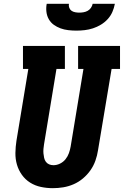

<svg xmlns="http://www.w3.org/2000/svg" viewBox="-20 -975 647 1003"><path d="M256 8Q224 8 193.5 1.5Q163 -5 137.5 -21Q112 -37 94.5 -61.5Q77 -86 68.5 -115Q60 -144 60.5 -176Q61 -208 66 -240L128 -615H100V-735H319V-615H275L210 -221Q208 -209 207 -197Q206 -185 207 -173.5Q208 -162 210.5 -150.5Q213 -139 219.5 -130Q226 -121 236.5 -116.5Q247 -112 259 -112Q277 -112 294 -120.5Q311 -129 322.5 -143.5Q334 -158 340 -175Q346 -192 349 -209L416 -615H388V-735H607V-615H563L492 -190Q488 -163 478.5 -136Q469 -109 452.5 -85.5Q436 -62 413.5 -43Q391 -24 364.5 -12.5Q338 -1 310.5 3.5Q283 8 256 8ZM379 -815Q358 -815 336.5 -817.5Q315 -820 296 -827Q277 -834 261 -845.5Q245 -857 235 -874.5Q225 -892 222.5 -913Q220 -934 224 -955H340Q338 -944 342 -934Q346 -924 354 -918.5Q362 -913 373 -911Q384 -909 394 -909Q405 -909 416.5 -911Q428 -913 438 -918.5Q448 -924 455 -934Q462 -944 464 -955H580Q576 -933 567 -912.5Q558 -892 542.5 -875Q527 -858 507 -846Q487 -834 465.5 -827Q444 -820 422 -817.5Q400 -815 379 -815Z"/></svg>

Font: Iosevka Slab Heavy Extended
Style: Italic
Weight: 900
Width: 7
Italic angle: -9°
Monospace: yes
Designer: Belleve Invis
Foundry: Belleve Invis
Version: Version 11.1.0; ttfautohint (v1.8.3)